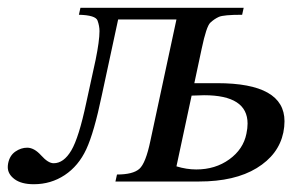

<svg xmlns="http://www.w3.org/2000/svg" viewBox="-28 -467 775 494"><path d="M599 -447 595 -429Q547 -429 535 -423.5Q523 -418 513 -408.5Q503 -399 491 -342L472 -253H528Q530 -253 531 -253Q704 -253 704 -155Q704 -141 701 -126Q689 -69 632.5 -34.5Q576 0 484 0H269L273 -18Q314 -18 330.5 -32.5Q347 -47 359 -105L426 -417H276L234 -222Q214 -126 194 -83Q174 -40 138.5 -16.5Q103 7 59 7Q27 7 9.5 -6Q-8 -19 -8 -37Q-8 -42 -7 -47Q-3 -67 11.5 -77Q26 -87 42 -87Q60 -87 78 -67Q96 -47 110 -47Q136 -47 155.5 -80Q175 -113 194 -203L218 -313Q228 -362 228 -387Q228 -400 223 -414Q218 -428 175 -429L179 -447ZM426 -39Q452 -31 477 -31Q526 -31 562 -57Q598 -83 606 -123Q609 -137 609 -149Q609 -222 497 -222Q486 -222 465 -221Z"/></svg>

Font: New Athena Unicode
Style: Italic
Weight: 400
Designer: J. Rusten 1997; rev. by R. Hancock 2001, 2002, rev. by D. Mastronarde 2002-2019
Foundry: Society for Classical Studies (formerly American Philological Association)
Version: Version 5.008